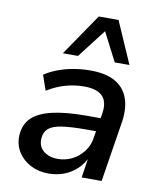

<svg xmlns="http://www.w3.org/2000/svg" viewBox="-85 -824 744 900"><g transform="rotate(10 286.5 -374.0)"><path d="M207 9Q159 9 121 -11Q83 -31 61.5 -65.5Q40 -100 42 -144Q45 -196 77 -227.5Q109 -259 173.5 -274Q238 -289 336 -289H416L406 -225H341Q272 -225 229.5 -218.5Q187 -212 167.5 -195Q148 -178 146 -147Q144 -108 171 -87Q198 -66 237 -66Q274 -66 306 -82Q338 -98 360.5 -127.5Q383 -157 388 -197L407 -312Q416 -367 390 -394.5Q364 -422 302 -422Q258 -422 214.5 -410Q171 -398 127 -371L102 -443Q131 -462 166 -475Q201 -488 240 -494.5Q279 -501 318 -501Q391 -501 435.5 -476Q480 -451 497.5 -403.5Q515 -356 505 -289L459 0H364L380 -106H385Q370 -69 342.5 -43Q315 -17 280.5 -4Q246 9 207 9ZM176 -558 312 -757H406L493 -558H423L353 -694L248 -558Z"/></g></svg>

Font: Nunito Sans 10pt SemiBold
Style: Italic
Weight: 600
Italic angle: -9°
Designer: Vernon Adams
Foundry: Vernon Adams
Version: Version 3.101;gftools[0.9.27]